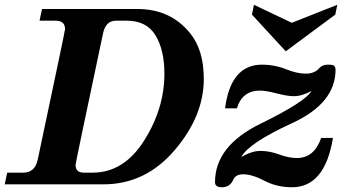

<svg xmlns="http://www.w3.org/2000/svg" viewBox="-50 -770 1456 802"><path d="M382.3 0H-30.3L-20 -48.8H46.9Q95.7 -48.8 107.4 -102.5Q221.7 -640.6 221.7 -648.4Q221.7 -683.6 182.1 -683.6H115.2L125.5 -732.4H523.9Q662.1 -732.4 743.7 -631.8Q801.3 -561.5 801.3 -440.4Q801.3 -285.2 679.4 -142.6Q557.6 0 382.3 0ZM336.9 -48.8Q467.3 -48.8 552 -182.6Q636.7 -316.4 636.7 -462.9Q636.7 -561 599.6 -622.3Q562.5 -683.6 479 -683.6H435.1Q392.1 -683.6 380.9 -632.8Q265.6 -89.4 265.6 -81.5Q265.6 -48.8 299.8 -48.8ZM1169.4 12.2Q1106.4 12.2 1054.9 -14.9Q1003.4 -42 965.3 -42Q934.1 -42 924.3 -19Q910.6 12.2 877 12.2Q848.1 12.2 848.1 -8.8Q848.1 -160.2 1037.6 -252.9Q1227.1 -345.7 1251 -390.1Q1211.4 -368.2 1176.8 -368.2Q1150.9 -368.2 1105.5 -379.9Q1060.1 -391.6 1036.6 -391.6Q961.4 -391.6 939.5 -317.4H890.1Q913.6 -500 1044.9 -500Q1097.2 -500 1143.8 -481.2Q1190.4 -462.4 1227.5 -462.4Q1264.6 -462.4 1284.7 -486.3Q1296.9 -500 1320.3 -500Q1342.8 -500 1347.2 -493.7Q1351.6 -487.3 1351.6 -479Q1351.6 -338.9 1170.2 -255.6Q988.8 -172.4 958 -114.3Q1002.4 -139.6 1037.1 -139.6Q1076.2 -139.6 1116.2 -124.8Q1156.2 -109.9 1189.9 -109.9Q1262.7 -109.9 1291.5 -193.8H1340.8Q1307.1 12.2 1169.4 12.2ZM1143.6 -555.7 1002.4 -709 1010.7 -750 1168.9 -674.8 1358.9 -750 1350.6 -709Z"/></svg>

Font: Munson
Style: Bold Italic
Weight: 700
Italic angle: -12°
Designer: Paul James MIller
Foundry: High-Logic / Made with FontCreator
Version: Version 2.10;May 5, 2019;FontCreator 11.5.0.2430 64-bit